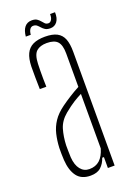

<svg xmlns="http://www.w3.org/2000/svg" viewBox="-136 -742 559 802"><g transform="rotate(-20 144.0 -341.0)"><path d="M123.5 5.5Q83 5.5 63.2 -21Q43.5 -47.5 40.5 -94Q40 -108.5 39.5 -121.5Q39 -134.5 39.5 -148Q41 -180.5 47.8 -208.8Q54.5 -237 70.8 -261.5Q87 -286 117.5 -308Q136 -321.5 157.8 -335.2Q179.5 -349 201.5 -360.5V-509Q201.5 -546 187.5 -562Q173.5 -578 139.5 -578Q110 -578 93.8 -563.8Q77.5 -549.5 76 -509Q75.5 -495.5 75.2 -478.2Q75 -461 75.2 -442.5Q75.5 -424 76 -407H47Q46.5 -432 46 -459.2Q45.5 -486.5 46 -508Q47 -542.5 57.2 -564Q67.5 -585.5 88.2 -595.5Q109 -605.5 141.5 -605.5Q175 -605.5 194.8 -595Q214.5 -584.5 223 -562.8Q231.5 -541 231.5 -506V0H201.5V-48.5H194Q186 -24.5 169.8 -9.5Q153.5 5.5 123.5 5.5ZM128 -22Q156 -22 174 -38.2Q192 -54.5 201.5 -87V-329.5Q184.5 -321 166 -309.5Q147.5 -298 120.5 -276Q90.5 -251 81 -218.8Q71.5 -186.5 70 -148Q70 -139.5 70.2 -124.8Q70.5 -110 71 -95Q73.5 -60 88.8 -41Q104 -22 128 -22ZM194.5 -687H216.5Q217.5 -660 206.2 -645.2Q195 -630.5 176 -630.5Q161.5 -630.5 153.2 -635.8Q145 -641 139.2 -647.8Q133.5 -654.5 127.2 -659.8Q121 -665 111 -665Q102 -665 96.2 -656.8Q90.5 -648.5 89 -633H67Q69.5 -660 81.2 -674.2Q93 -688.5 113 -688.5Q128 -688.5 136 -683Q144 -677.5 149.5 -670.8Q155 -664 160.5 -658.5Q166 -653 175.5 -653Q183.5 -653 189.2 -661.8Q195 -670.5 194.5 -687Z"/></g></svg>

Font: Big Shoulders Display ExtraLight
Style: Regular
Weight: 250
Designer: Patric King
Foundry: XO Type Co
Version: Version 2.002